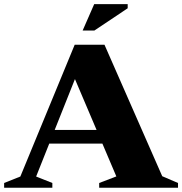

<svg xmlns="http://www.w3.org/2000/svg" viewBox="-34 -886 860 906"><path d="M167 -208.5V-273H511.5V-208.5ZM731.5 -54.5 806 -22.5V0H434V-22.5L515 -53.5L311.5 -532L328.5 -535L136.5 -53L213 -22.5V0H-14.5V-22.5L62 -53L318.5 -675H459ZM356 -742 410.5 -866.5H568.5V-847L411.5 -742Z"/></svg>

Font: Newsreader 24pt ExtraBold
Style: Regular
Weight: 800
Designer: Hugues Gentile
Foundry: Production Type
Version: Version 1.003